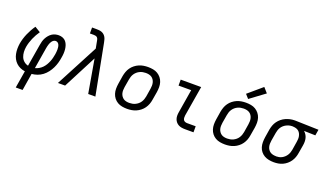

<svg xmlns="http://www.w3.org/2000/svg" viewBox="-85 -1383 3780 2212"><g transform="rotate(20 1805.0 -277.5)"><path d="M166 215 201 4Q170 0 142 -12.5Q114 -25 92.5 -45.5Q71 -66 57 -92.5Q43 -119 37 -149.5Q31 -180 31 -211.5Q31 -243 36 -276Q47 -339 74 -401.5Q101 -464 140 -520L209 -478Q175 -429 151.5 -375Q128 -321 118 -265Q113 -234 114.5 -202.5Q116 -171 127 -143Q138 -115 160.5 -95.5Q183 -76 213 -69L259 -343Q262 -364 268 -385.5Q274 -407 284.5 -427Q295 -447 310 -465Q325 -483 344 -496Q363 -509 385 -514.5Q407 -520 428 -520Q454 -520 477.5 -510.5Q501 -501 516 -482.5Q531 -464 539 -440.5Q547 -417 549.5 -392Q552 -367 550.5 -341Q549 -315 544 -289Q539 -255 529.5 -221.5Q520 -188 504.5 -156Q489 -124 466.5 -94.5Q444 -65 415 -43Q386 -21 352 -9Q318 3 284 6L250 215ZM297 -70Q321 -76 343.5 -89Q366 -102 384 -120.5Q402 -139 415 -161Q428 -183 437.5 -206Q447 -229 453 -253Q459 -277 463 -301Q465 -315 466.5 -330Q468 -345 468 -360Q468 -375 466 -389Q464 -403 458.5 -416Q453 -429 442 -437.5Q431 -446 416 -446Q404 -446 393 -439.5Q382 -433 374 -423Q366 -413 360.5 -401.5Q355 -390 351.5 -378.5Q348 -367 345 -355Q342 -343 340 -331Z M605 0 879 -521 863 -605V-606Q861 -617 858 -628Q855 -639 847.5 -647.5Q840 -656 828.5 -659Q817 -662 805 -662H756V-735H805Q823 -735 841 -733.5Q859 -732 875 -726Q891 -720 903.5 -709Q916 -698 924.5 -683.5Q933 -669 937 -652.5Q941 -636 945 -619L1064 0H976L905 -410L693 0Z M1454 8Q1423 8 1392.5 2.5Q1362 -3 1336.5 -18Q1311 -33 1293 -56Q1275 -79 1266 -107.5Q1257 -136 1257 -167Q1257 -198 1262 -230L1278 -330Q1283 -357 1292.5 -384Q1302 -411 1319 -435Q1336 -459 1359.5 -477.5Q1383 -496 1409.5 -507.5Q1436 -519 1464 -523.5Q1492 -528 1519 -528Q1551 -528 1581.5 -522.5Q1612 -517 1637 -502Q1662 -487 1680.5 -464Q1699 -441 1708 -412.5Q1717 -384 1717 -353Q1717 -322 1712 -290L1695 -190Q1691 -163 1681 -136Q1671 -109 1654 -85Q1637 -61 1613.5 -42.5Q1590 -24 1563.5 -12.5Q1537 -1 1509 3.5Q1481 8 1454 8ZM1455 -65Q1473 -65 1492 -68.5Q1511 -72 1528.5 -80.5Q1546 -89 1561.5 -102Q1577 -115 1587.5 -131.5Q1598 -148 1604.5 -166Q1611 -184 1614 -202L1630 -302Q1633 -322 1633.5 -341Q1634 -360 1629.5 -378Q1625 -396 1615 -411.5Q1605 -427 1590 -437Q1575 -447 1556.5 -451Q1538 -455 1518 -455Q1500 -455 1481.5 -451.5Q1463 -448 1445 -439.5Q1427 -431 1412 -418Q1397 -405 1386 -388.5Q1375 -372 1369 -354Q1363 -336 1360 -318L1343 -218Q1340 -198 1339.5 -179Q1339 -160 1343.5 -142Q1348 -124 1358.5 -108.5Q1369 -93 1383.5 -83Q1398 -73 1417 -69Q1436 -65 1455 -65Z M2163 0Q2141 0 2120 -3.5Q2099 -7 2081.5 -16.5Q2064 -26 2051 -41.5Q2038 -57 2031.5 -76.5Q2025 -96 2025 -117.5Q2025 -139 2029 -161L2076 -447H1921V-520H2172L2110 -149Q2108 -135 2109 -120.5Q2110 -106 2116.5 -95Q2123 -84 2136 -79Q2149 -74 2163 -74H2267V0Z M2654 8Q2623 8 2592.5 2.5Q2562 -3 2536.5 -18Q2511 -33 2493 -56Q2475 -79 2466 -107.5Q2457 -136 2457 -167Q2457 -198 2462 -230L2478 -330Q2483 -357 2492.5 -384Q2502 -411 2519 -435Q2536 -459 2559.5 -477.5Q2583 -496 2609.5 -507.5Q2636 -519 2664 -523.5Q2692 -528 2719 -528Q2751 -528 2781.5 -522.5Q2812 -517 2837 -502Q2862 -487 2880.5 -464Q2899 -441 2908 -412.5Q2917 -384 2917 -353Q2917 -322 2912 -290L2895 -190Q2891 -163 2881 -136Q2871 -109 2854 -85Q2837 -61 2813.5 -42.5Q2790 -24 2763.5 -12.5Q2737 -1 2709 3.5Q2681 8 2654 8ZM2655 -65Q2673 -65 2692 -68.5Q2711 -72 2728.5 -80.5Q2746 -89 2761.5 -102Q2777 -115 2787.5 -131.5Q2798 -148 2804.5 -166Q2811 -184 2814 -202L2830 -302Q2833 -322 2833.5 -341Q2834 -360 2829.5 -378Q2825 -396 2815 -411.5Q2805 -427 2790 -437Q2775 -447 2756.5 -451Q2738 -455 2718 -455Q2700 -455 2681.5 -451.5Q2663 -448 2645 -439.5Q2627 -431 2612 -418Q2597 -405 2586 -388.5Q2575 -372 2569 -354Q2563 -336 2560 -318L2543 -218Q2540 -198 2539.5 -179Q2539 -160 2543.5 -142Q2548 -124 2558.5 -108.5Q2569 -93 2583.5 -83Q2598 -73 2617 -69Q2636 -65 2655 -65ZM2727 -576 2684 -624 2855 -770 2908 -710Z M3253 8Q3222 8 3191.5 2Q3161 -4 3136 -18.5Q3111 -33 3092.5 -56Q3074 -79 3065.5 -107.5Q3057 -136 3057 -167Q3057 -198 3062 -230L3078 -330Q3083 -357 3092.5 -383Q3102 -409 3119 -432.5Q3136 -456 3159 -474.5Q3182 -493 3208 -504.5Q3234 -516 3261 -522Q3288 -528 3315 -528Q3319 -528 3323 -528Q3327 -528 3331 -528L3610 -520L3598 -447L3458 -451Q3474 -437 3485.5 -419Q3497 -401 3502.5 -380Q3508 -359 3508 -336Q3508 -313 3504 -290L3487 -190Q3483 -163 3473.5 -136.5Q3464 -110 3448 -86.5Q3432 -63 3409.5 -44Q3387 -25 3361 -13Q3335 -1 3307.5 3.5Q3280 8 3253 8ZM3254 -65Q3272 -65 3290 -68.5Q3308 -72 3325 -81Q3342 -90 3356.5 -103.5Q3371 -117 3381 -133Q3391 -149 3397 -166.5Q3403 -184 3406 -202L3422 -302Q3425 -320 3426 -338Q3427 -356 3423.5 -373Q3420 -390 3412.5 -405Q3405 -420 3392.5 -431Q3380 -442 3363.5 -447.5Q3347 -453 3329 -454L3319 -455Q3317 -455 3314.5 -455Q3312 -455 3310 -455Q3292 -455 3274 -450Q3256 -445 3239.5 -436.5Q3223 -428 3208.5 -415Q3194 -402 3184 -386Q3174 -370 3168.5 -352.5Q3163 -335 3160 -318L3143 -218Q3140 -198 3139.5 -179Q3139 -160 3143.5 -142Q3148 -124 3158 -109Q3168 -94 3183 -84Q3198 -74 3216.5 -70Q3235 -66 3254 -66Q3254 -66 3254 -65.5Q3254 -65 3254 -65Z"/></g></svg>

Font: Iosevka SS04 Extended Oblique
Style: Regular
Weight: 400
Width: 7
Italic angle: -9°
Monospace: yes
Designer: Belleve Invis
Foundry: Belleve Invis
Version: Version 19.0.0; ttfautohint (v1.8.4)